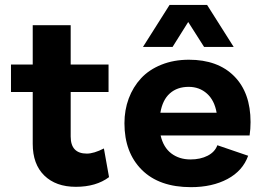

<svg xmlns="http://www.w3.org/2000/svg" viewBox="-20 -754 1076 785"><path d="M269 -195.8Q269 -126 335 -126Q363.8 -126 404.8 -147L425.8 -29.8Q373 9.8 290 9.8Q208.5 9.8 161.1 -36.4Q113.8 -82.5 113.8 -166V-377.9H24.9V-490.2H113.8V-650.9H269V-490.2H423.8V-377.9H269Z M760.7 11.2Q630.9 11.2 559.8 -59.6Q488.8 -130.4 488.8 -250Q488.8 -304.2 506.3 -351.3Q523.9 -398.4 556.6 -433.8Q589.4 -469.2 639.9 -489.5Q690.4 -509.8 752.4 -509.8Q870.6 -509.8 937.5 -442.4Q1004.4 -375 1004.4 -254.9Q1004.4 -226.6 1000.5 -200.2H636.7Q647.9 -151.4 680.4 -126.7Q712.9 -102.1 758.8 -102.1Q799.3 -102.1 829.1 -117.4Q858.9 -132.8 868.7 -160.2L994.6 -117.2Q972.7 -55.7 910.2 -22.2Q847.7 11.2 760.7 11.2ZM564.5 -562 673.3 -733.9H826.7L935.5 -562H814.5L749.5 -664.1L685.5 -562ZM635.7 -293H865.7Q856.9 -343.8 826.2 -371.3Q795.4 -398.9 751.5 -398.9Q704.6 -398.9 674.6 -372.3Q644.5 -345.7 635.7 -293Z"/></svg>

Font: Human Sans
Style: Bold
Weight: 700
Designer: Tim Radville
Foundry: Continuum
Version: Version 1.000;FEAKit 1.0